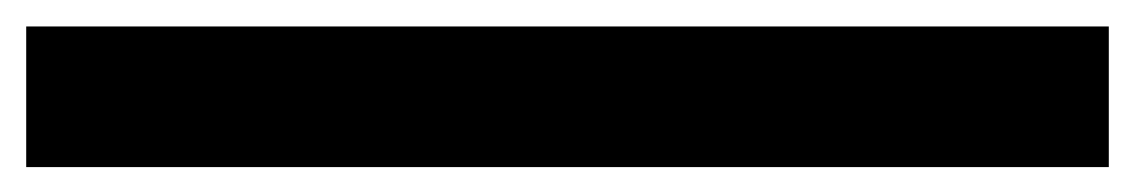

<svg xmlns="http://www.w3.org/2000/svg" viewBox="-30 66 874 148"><path d="M-9.8 86.4V194.8H824.7V86.4Z"/></svg>

Font: Krona One
Style: Regular
Weight: 400
Designer: Yvonne Schüttler
Foundry: Yvonne Schüttler
Version: Version 1.002